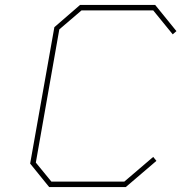

<svg xmlns="http://www.w3.org/2000/svg" viewBox="-20 -757 734 777"><path d="M179 0 102 -95 200 -647 304 -737H608L694 -631L679 -618L600 -715H310L220 -638L125 -99L188 -22H483L600 -122L613 -106L489 0Z"/></svg>

Font: Tomorrow Thin
Style: Italic
Weight: 250
Italic angle: -10°
Designer: Tony de Marco, Monica Rizzolli
Foundry: Just in Type
Version: Version 2.002